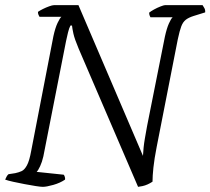

<svg xmlns="http://www.w3.org/2000/svg" viewBox="-27 -724 815 744"><path d="M139 0Q131 0 111.5 -3Q92 -6 68.5 -10.5Q45 -15 24.5 -19.5Q4 -24 -7 -28Q-5 -33 -1.5 -39.5Q2 -46 6 -49L32 -53Q46 -56 57 -61Q68 -66 77.5 -83.5Q87 -101 94 -140L180 -584Q187 -616 196 -635Q205 -654 211 -659H126Q124 -662 122 -667Q120 -672 120 -678Q127 -683 139 -689Q151 -695 163.5 -699.5Q176 -704 182 -704H277L527 -120Q528 -137 529.5 -152.5Q531 -168 534.5 -188Q538 -208 543 -236L612 -582Q619 -614 627.5 -633Q636 -652 642 -657H556Q555 -659 553 -663.5Q551 -668 551 -675Q557 -680 569.5 -687Q582 -694 595 -699Q608 -704 612 -704H758Q761 -700 765 -692.5Q769 -685 768 -676L723 -662Q704 -656 693 -647.5Q682 -639 675.5 -622Q669 -605 662 -572L580 -154Q571 -108 567.5 -75Q564 -42 564 -20Q555 -14 545 -9.5Q535 -5 525.5 -3Q516 -1 508 0L278 -535Q262 -573 257.5 -593.5Q253 -614 252 -625H246Q243 -619 241 -613.5Q239 -608 236.5 -598Q234 -588 229 -565L141 -118Q136 -96 128.5 -80Q121 -64 115 -58L220 -47Q222 -45 224 -39Q226 -33 225 -28Q206 -15 179.5 -7.5Q153 0 139 0Z"/></svg>

Font: Texturina 12pt Thin
Style: Italic
Weight: 250
Italic angle: -11°
Designer: Guillermo Torres Carreño
Foundry: Omnibus-Type
Version: Version 1.002